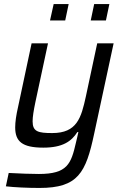

<svg xmlns="http://www.w3.org/2000/svg" viewBox="-20 -724 614 948"><path d="M245 -704 227 -623H302L319 -704ZM445 -704 428 -623H503L520 -704ZM175 204C365 204 404 130 445 -64L541 -510H460L404 -248C381 -142 360 -67 238 -67C168 -67 141 -74 141 -125C141 -147 146 -178 155 -221L217 -510H136L69 -195C60 -156 55 -122 55 -95C55 -26 89 5 194 5C289 5 333 -26 362 -72H367C364 -56 359 -38 355 -20C331 85 313 135 172 135C134 135 80 133 23 130L9 196C50 201 119 204 175 204Z"/></svg>

Font: Saira UNSAM
Style: Italic
Weight: 400
Italic angle: -12°
Designer: Hector Gatti with collaboration of the Omnibus-Type team
Foundry: Omnibus-Type
Version: Version 0.072;PS 000.072;hotconv 1.0.88;makeotf.lib2.5.64775